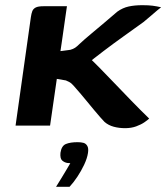

<svg xmlns="http://www.w3.org/2000/svg" viewBox="-20 -484 641 740"><path d="M462 10Q439 10 418.5 4.5Q398 -1 383 -14Q377 -20 366.5 -32Q356 -44 343 -59.5Q330 -75 317 -91Q304 -107 292.5 -120.5Q281 -134 273 -143Q263 -155 256 -161.5Q249 -168 234 -174L199 -180L173 0H40L99 -418Q101 -432 104.5 -441Q108 -450 117.5 -455Q127 -460 148 -460Q171 -460 193.5 -460Q216 -460 238 -460Q236 -445 232.5 -422Q229 -399 225.5 -373Q222 -347 218.5 -324Q215 -301 213 -287L251 -292Q262 -295 269.5 -300Q277 -305 287 -315Q305 -332 331 -353.5Q357 -375 384 -398Q411 -421 432 -439Q453 -454 476 -459Q499 -464 529 -464Q553 -464 568 -462Q583 -460 601 -456Q599 -455 586 -444Q573 -433 558 -420Q543 -407 533 -399Q497 -373 457 -344.5Q417 -316 379.5 -287.5Q342 -259 310 -233L317 -268Q336 -251 363 -223.5Q390 -196 421.5 -163Q453 -130 487 -95Q521 -60 555 -27Q550 -22 537 -13Q524 -4 505 3Q486 10 462 10ZM196 236Q208 217 217 202Q226 187 234.5 173Q243 159 251 145Q249 145 245.5 144.5Q242 144 239 144Q228 142 219.5 134.5Q211 127 213 105Q217 78 234 71Q251 64 279 64Q292 64 301.5 66.5Q311 69 316.5 78.5Q322 88 319 106Q316 126 304.5 150.5Q293 175 278 197.5Q263 220 248 236Z"/></svg>

Font: Genos SemiBold
Style: Italic
Weight: 600
Italic angle: -8°
Version: Version 1.010